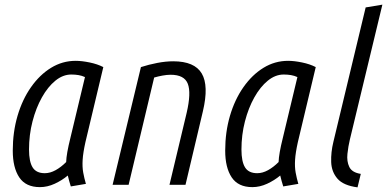

<svg xmlns="http://www.w3.org/2000/svg" viewBox="-20 -796 1667 827"><path d="M152 10Q91 10 63 -32Q35 -74 35 -147Q35 -227 55.5 -297Q76 -367 113.5 -420.5Q151 -474 200 -504Q249 -534 306 -534Q332 -534 366 -527Q400 -520 425 -507L348 -184Q338 -139 336 -108Q334 -77 338.5 -52.5Q343 -28 350 -4L285 7Q281 -6 278 -16.5Q275 -27 272 -40Q247 -19 215.5 -4.5Q184 10 152 10ZM173 -50Q196 -50 219.5 -63Q243 -76 265 -98Q266 -133 283 -201L346 -464Q333 -470 318.5 -472.5Q304 -475 287 -475Q251 -475 218.5 -448.5Q186 -422 160.5 -376.5Q135 -331 120 -273Q105 -215 105 -152Q105 -100 120.5 -75Q136 -50 173 -50Z M465 0 587 -507Q621 -518 657.5 -525Q694 -532 726 -532Q818 -532 849 -479.5Q880 -427 854 -317L779 0H710L784 -310Q804 -396 789 -435Q774 -474 715 -474Q699 -474 680 -470.5Q661 -467 644 -462L534 0Z M1067 10Q1006 10 978 -32Q950 -74 950 -147Q950 -227 970.5 -297Q991 -367 1028.5 -420.5Q1066 -474 1115 -504Q1164 -534 1221 -534Q1247 -534 1281 -527Q1315 -520 1340 -507L1263 -184Q1253 -139 1251 -108Q1249 -77 1253.5 -52.5Q1258 -28 1265 -4L1200 7Q1196 -6 1193 -16.5Q1190 -27 1187 -40Q1162 -19 1130.5 -4.5Q1099 10 1067 10ZM1088 -50Q1111 -50 1134.5 -63Q1158 -76 1180 -98Q1181 -133 1198 -201L1261 -464Q1248 -470 1233.5 -472.5Q1219 -475 1202 -475Q1166 -475 1133.5 -448.5Q1101 -422 1075.5 -376.5Q1050 -331 1035 -273Q1020 -215 1020 -152Q1020 -100 1035.5 -75Q1051 -50 1088 -50Z M1520 11Q1459 3 1433.5 -26.5Q1408 -56 1406.5 -98Q1405 -140 1416 -185L1555 -764L1627 -776L1487 -195Q1480 -166 1476.5 -133.5Q1473 -101 1484.5 -77Q1496 -53 1534 -47Z"/></svg>

Font: Ubuntu Sans Condensed
Style: Italic
Weight: 400
Width: 3
Italic angle: -13.5°
Designer: Dalton Maag Ltd
Foundry: Dalton Maag Ltd
Version: Version 1.006; ttfautohint (v1.8.4.7-5d5b)